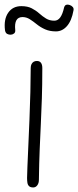

<svg xmlns="http://www.w3.org/2000/svg" viewBox="-20 -809 344 844"><path d="M115 -510Q115 -520 118.5 -527Q122 -534 128 -537.5Q134 -541 142 -541Q154 -541 160 -533Q166 -525 166 -510Q166 -434 164 -376Q162 -318 159.5 -264.5Q157 -211 154.5 -152.5Q152 -94 151 -19Q151 -4 144 5.5Q137 15 126 15Q114 15 108 9.5Q102 4 100.5 -5.5Q99 -15 99 -27Q99 -38 100.5 -75.5Q102 -113 104.5 -167.5Q107 -222 109.5 -283.5Q112 -345 113.5 -404.5Q115 -464 115 -510ZM226 -671Q199 -671 178.5 -680Q158 -689 142 -702Q126 -715 111 -724.5Q96 -734 79 -734Q41 -734 47 -677Q48 -667 42 -662Q36 -657 27.5 -656.5Q19 -656 11.5 -660Q4 -664 2 -676Q-4 -724 16 -753Q36 -782 74 -782Q101 -782 119.5 -772.5Q138 -763 152.5 -750Q167 -737 182.5 -727.5Q198 -718 219 -718Q234 -718 244.5 -732Q255 -746 262 -777Q265 -786 271.5 -788Q278 -790 286.5 -787Q295 -784 300 -778Q305 -772 303 -763Q295 -718 274.5 -694.5Q254 -671 226 -671Z"/></svg>

Font: Playpen Sans ExtraLight
Style: Regular
Weight: 250
Designer: Laura Meseguer, Veronika Burian, José Scaglione
Foundry: TypeTogether
Version: Version 1.001